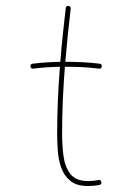

<svg xmlns="http://www.w3.org/2000/svg" viewBox="-20 -622 438 643"><path d="M320.8 -399.4Q319.8 -391.1 311.5 -392.1Q285.6 -395.5 258.1 -397Q230.5 -398.4 201.7 -398.4Q199.7 -398.4 197.3 -398.4Q192.9 -342.8 190.4 -286.6Q188 -230.5 188 -173.3Q188 -136.2 192.6 -99.9Q197.3 -63.5 215.6 -39.6Q233.9 -15.6 274.9 -15.6Q292 -15.6 309.6 -19Q317.4 -21 319.3 -12.2Q321.3 -4.4 312.5 -2.4Q293.5 1 274.9 1Q236.8 1 215.8 -16.1Q194.8 -33.2 185.3 -59.8Q175.8 -86.4 173.6 -116.7Q171.4 -147 171.4 -173.3Q171.4 -230.5 173.8 -286.6Q176.3 -342.8 180.7 -398.4Q133.8 -397.5 91.3 -392.1Q83 -391.1 82 -399.4Q81.1 -407.7 89.4 -408.7Q133.8 -414.1 182.1 -415Q185.5 -460 190.2 -504.9Q194.8 -549.8 200.2 -594.7Q201.2 -603 209.5 -602.1Q217.8 -601.1 216.8 -592.8Q211.4 -548.3 207 -503.9Q202.6 -459.5 198.7 -415Q200.2 -415 201.7 -415Q262.2 -415 313.5 -408.7Q321.8 -407.7 320.8 -399.4Z"/></svg>

Font: Mikhak-DS2-FD Thin
Style: Regular
Weight: 100
Designer: Amin Abedi
Version: Version 3.2